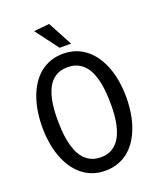

<svg xmlns="http://www.w3.org/2000/svg" viewBox="-172 -1068 993 1183"><g transform="rotate(-20 325.0 -476.0)"><path d="M312 8.5Q267 8.5 229.2 -5.2Q191.5 -19 160.8 -44.2Q130 -69.5 107 -104.5Q84 -139.5 68.2 -182.2Q52.5 -225 44.8 -273.8Q37 -322.5 37 -375Q37 -427.5 44.5 -476.2Q52 -525 67.2 -567.8Q82.5 -610.5 105.2 -645.5Q128 -680.5 158.5 -705.8Q189 -731 227.5 -744.8Q266 -758.5 312 -758.5Q357 -758.5 394.8 -744.8Q432.5 -731 463.2 -705.8Q494 -680.5 517 -645.5Q540 -610.5 555.8 -567.8Q571.5 -525 579.2 -476.2Q587 -427.5 587 -375Q587 -322.5 579.5 -273.8Q572 -225 556.8 -182.2Q541.5 -139.5 518.8 -104.5Q496 -69.5 465.5 -44.2Q435 -19 396.5 -5.2Q358 8.5 312 8.5ZM483 -359.5Q483 -394.5 480.8 -431Q478.5 -467.5 471.8 -502.2Q465 -537 453 -567.8Q441 -598.5 421.8 -621.2Q402.5 -644 374.8 -657.5Q347 -671 309 -671Q273 -671 246.5 -659Q220 -647 201.5 -626.2Q183 -605.5 171 -577.8Q159 -550 152.5 -519Q146 -488 143.5 -455.5Q141 -423 141 -392.5Q141 -357 143.2 -320Q145.5 -283 152.2 -248.2Q159 -213.5 171 -182.8Q183 -152 202.5 -129Q222 -106 249.5 -92.5Q277 -79 315 -79Q350.5 -79 376.8 -91.2Q403 -103.5 421.8 -124.8Q440.5 -146 452.5 -173.8Q464.5 -201.5 471.2 -232.8Q478 -264 480.5 -296.5Q483 -329 483 -359.5ZM380 -800H305L192.5 -950L294.5 -960Z"/></g></svg>

Font: B612 Mono
Style: Regular
Weight: 400
Version: Version 1.005